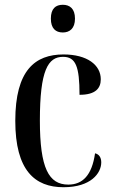

<svg xmlns="http://www.w3.org/2000/svg" viewBox="-20 -774 475 804"><path d="M243 -638C272 -638 294 -655 294 -696C294 -738 272 -754 243 -754C213 -754 193 -738 193 -696C193 -655 213 -638 243 -638ZM246 10C361 10 404 -49 404 -94C404 -113 396 -128 378 -132C365 -40 326 -1 266 -1C184 -1 147 -70 147 -269C147 -480 181 -536 244 -536C297 -536 313 -496 313 -377C381 -377 402 -405 402 -442C402 -502 345 -546 246 -546C127 -546 44 -480 44 -268C44 -60 126 10 246 10Z"/></svg>

Font: Noto Serif Display Condensed Medium
Style: Regular
Weight: 500
Width: 3
Designer: Monotype Design Team
Foundry: Monotype Imaging Inc.
Version: Version 2.009